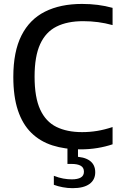

<svg xmlns="http://www.w3.org/2000/svg" viewBox="-20 -770 628 1002"><path d="M400 9.5Q318.5 9.5 253.8 -11.2Q189 -32 143.2 -77Q97.5 -122 73.5 -194Q49.5 -266 49.5 -368.5Q49.5 -500.5 92 -584.8Q134.5 -669 214.8 -709.2Q295 -749.5 408 -749.5Q450.5 -749.5 490 -744.5Q529.5 -739.5 567.5 -729V-639Q529.5 -649.5 491.8 -654.5Q454 -659.5 414 -659.5Q331 -659.5 274.8 -631.2Q218.5 -603 189.5 -539.5Q160.5 -476 160.5 -370.5Q160.5 -261.5 189.8 -198.2Q219 -135 274.2 -107.8Q329.5 -80.5 408.5 -80.5Q448.5 -80.5 486.8 -86.8Q525 -93 567.5 -107V-17Q531 -4.5 488.5 2.5Q446 9.5 400 9.5ZM359 212Q333 212 307.8 207.2Q282.5 202.5 261 194.5V147.5Q286.5 157.5 309.8 161.8Q333 166 354.5 166Q385 166 401.5 156.5Q418 147 418 126Q418 104.5 401.2 95Q384.5 85.5 353.5 85.5H332V-10H387V67L365 47.5Q418.5 47.5 447.8 68.2Q477 89 477 129Q477 168.5 446.8 190.2Q416.5 212 359 212Z"/></svg>

Font: Encode Sans Condensed Thin Medium
Style: Regular
Weight: 500
Version: Version 3.002